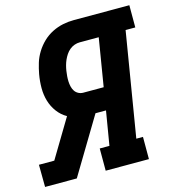

<svg xmlns="http://www.w3.org/2000/svg" viewBox="-114 -827 833 918"><g transform="rotate(-15 302.5 -367.5)"><path d="M-4 0 -5 -110H71L185 -300Q158 -315 139 -340.5Q120 -366 111 -396.5Q102 -427 102 -460.5Q102 -494 108 -528Q113 -555 121 -581.5Q129 -608 144.5 -633Q160 -658 181 -678Q202 -698 228 -711Q254 -724 281 -729.5Q308 -735 335 -735H610V-625H562L477 -110H510V0H296V-110H344L372 -278H320L153 0ZM289 -388H390L429 -625H335Q322 -625 309 -620.5Q296 -616 285 -607Q274 -598 266 -586Q258 -574 252.5 -561.5Q247 -549 243.5 -536Q240 -523 238 -510Q236 -497 235 -484Q234 -471 234.5 -458Q235 -445 238 -432.5Q241 -420 247.5 -410Q254 -400 265 -394Q276 -388 289 -388Z"/></g></svg>

Font: Iosevka HT Extrabold Extended
Style: Italic
Weight: 800
Width: 7
Italic angle: -9°
Monospace: yes
Designer: Belleve Invis
Foundry: Belleve Invis
Version: Version 32.3.0; ttfautohint (v1.8.4)